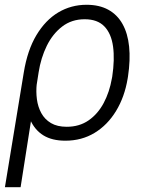

<svg xmlns="http://www.w3.org/2000/svg" viewBox="-39 -573 592 796"><path d="M-18.6 203.1 59.6 -272.5Q74.7 -365.2 112.1 -427.5Q149.4 -489.7 202.6 -521.5Q255.9 -553.2 319.8 -553.2Q372.6 -553.2 409.9 -532.7Q447.3 -512.2 469 -473.4Q490.7 -434.6 496.3 -379.9Q502 -325.2 491.7 -256.3L490.2 -247.1Q477.5 -170.9 442.1 -112.8Q406.7 -54.7 353.3 -22.2Q299.8 10.3 231.9 10.3Q176.8 10.3 141.1 -11.7Q105.5 -33.7 86.9 -75.2Q68.4 -116.7 63.5 -174.3L113.3 -225.1Q109.9 -192.9 114 -161.4Q118.2 -129.9 132.3 -104Q146.5 -78.1 172.4 -62.7Q198.2 -47.4 237.8 -47.4Q290 -47.4 328.4 -74Q366.7 -100.6 390.9 -146Q415 -191.4 424.8 -247.6L426.3 -255.4Q437 -326.7 429.7 -380.1Q422.4 -433.6 393.8 -463.4Q365.2 -493.2 312 -493.2Q258.3 -493.2 219 -463.1Q179.7 -433.1 155 -383.1Q130.4 -333 121.1 -272.9L46.4 203.1Z"/></svg>

Font: Inter Tight Light
Style: Italic
Weight: 300
Italic angle: -9.39999°
Designer: Rasmus Andersson
Foundry: rsms
Version: Version 3.004